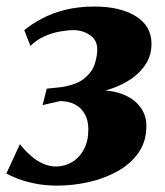

<svg xmlns="http://www.w3.org/2000/svg" viewBox="-33 -570 518 602"><path d="M146.5 12Q108.5 12 76.8 5.5Q45 -1 22 -10Q-1 -19 -13 -26L29.5 -118Q46 -97 64.5 -81Q83 -65 102.8 -56.5Q122.5 -48 142 -48Q170 -48 193.2 -62Q216.5 -76 230.2 -102Q244 -128 244 -164Q244 -192 233.2 -211.8Q222.5 -231.5 202.8 -242.2Q183 -253 155 -253L100.5 -240.5L113.5 -292L161 -297Q211.5 -305.5 235 -327Q258.5 -348.5 265.2 -373Q272 -397.5 272 -414.5Q272 -444.5 249 -460Q226 -475.5 197.5 -475.5Q179 -475.5 154.8 -471.2Q130.5 -467 106 -456Q81.5 -445 62.5 -426L43 -475.5Q67.5 -495.5 99.2 -512.2Q131 -529 171.8 -539.2Q212.5 -549.5 263.5 -549.5Q344 -549.5 393 -519Q442 -488.5 442 -432.5Q442 -398 425 -370.5Q408 -343 379.2 -323.2Q350.5 -303.5 314.8 -291.5Q279 -279.5 242.5 -276L231 -282.5Q291 -292 334.8 -280Q378.5 -268 402.2 -240.2Q426 -212.5 426 -175.5Q426 -126 401 -90.8Q376 -55.5 335 -32.8Q294 -10 244.8 1Q195.5 12 146.5 12Z"/></svg>

Font: Merriweather 60pt Black
Style: Italic
Weight: 900
Italic angle: -7.8°
Version: Version 2.101